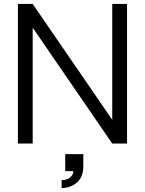

<svg xmlns="http://www.w3.org/2000/svg" viewBox="-20 -720 727 963"><path d="M69.8 0V-700.2H144L543 -119.1V-700.2H617.2V0H543L144 -581.1V0ZM348.1 138.2H307.1V53.2H397.9V113.8Q397.9 167 366 195.1Q334 223.1 289.1 223.1V183.1Q317.4 183.1 332.8 168.9Q348.1 154.8 348.1 138.2Z"/></svg>

Font: LT Superior
Style: Regular
Weight: 400
Designer: Daniel Lyons
Foundry: LyonsType
Version: Version 1.000